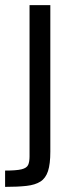

<svg xmlns="http://www.w3.org/2000/svg" viewBox="-29 -530 303 750"><path d="M-9.1 200V136.3Q35.1 136.3 55.3 131.3Q75.5 126.3 81 114.1Q86.4 101.9 86.4 81V-510H167.6V62.8Q167.6 110.3 158.6 138.2Q149.5 166.1 129 179.2Q108.5 192.3 74.5 196.1Q40.6 200 -9.1 200Z"/></svg>

Font: Saira Thin
Style: Regular
Weight: 100
Designer: Hector Gatti with collaboration of the Omnibus-Type team
Foundry: Omnibus-Type
Version: Version 1.101